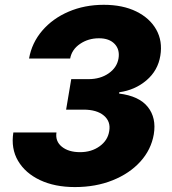

<svg xmlns="http://www.w3.org/2000/svg" viewBox="-20 -757 707 787"><path d="M287.1 9.8Q204.6 9.8 144 -18.8Q83.5 -47.4 54 -97.7Q24.4 -147.9 34.7 -213.9H211.4Q206.1 -177.7 233.6 -155.5Q261.2 -133.3 308.1 -133.3Q355 -133.3 388.4 -157.5Q421.9 -181.6 427.7 -219.7Q434.6 -258.8 405.8 -283.2Q377 -307.6 322.3 -307.6H251L272 -432.6H342.8Q391.1 -432.6 425.3 -456.3Q459.5 -480 465.8 -517.6Q471.7 -554.2 449.7 -577.1Q427.7 -600.1 385.7 -600.1Q341.8 -600.1 308.1 -577.1Q274.4 -554.2 267.6 -517.1H99.1Q110.4 -581.5 153.1 -631.3Q195.8 -681.2 261.2 -709.2Q326.7 -737.3 405.3 -737.3Q482.9 -737.3 538.6 -710Q594.2 -682.6 620.6 -635.5Q647 -588.4 637.2 -528.8Q627.4 -467.8 580.3 -427.7Q533.2 -387.7 468.8 -378.9L468.3 -373.5Q550.3 -363.3 585.9 -318.6Q621.6 -273.9 610.4 -206.5Q599.6 -143.6 555.4 -94.7Q511.2 -45.9 441.9 -18.1Q372.6 9.8 287.1 9.8Z"/></svg>

Font: Inter Extra Bold
Style: Italic
Weight: 800
Italic angle: -9.39999°
Designer: Rasmus Andersson
Foundry: rsms
Version: Version 4.000;git-3c8e0fc